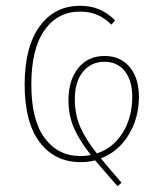

<svg xmlns="http://www.w3.org/2000/svg" viewBox="-20 -549 564 662"><path d="M328 -3Q354 29 369 46L399 81L385 93L308 4Q284 10 258 10Q169 10 117 -58.5Q65 -127 65 -257Q65 -387 116.5 -458Q168 -529 256 -529Q293 -529 321.5 -517Q350 -505 377 -479L364 -464Q341 -487 315 -498Q289 -509 256 -509Q179 -509 133.5 -445Q88 -381 88 -257Q88 -135 134 -73Q180 -11 257 -11Q278 -11 293 -15Q254 -64 235 -107.5Q216 -151 216 -204Q216 -272 249.5 -314Q283 -356 341 -356Q395 -356 427 -318Q459 -280 459 -215Q459 -142 423.5 -84Q388 -26 328 -3ZM314 -20Q371 -39 403.5 -92Q436 -145 436 -215Q436 -271 410.5 -303.5Q385 -336 340 -336Q294 -336 266 -301.5Q238 -267 238 -208Q238 -154 256.5 -111.5Q275 -69 314 -20Z"/></svg>

Font: Fira Sans Condensed Thin
Style: Regular
Weight: 250
Width: 3
Designer: Carrois Corporate & Edenspiekermann AG
Foundry: Carrois Corporate GbR & Edenspiekermann AG
Version: Version 4.203